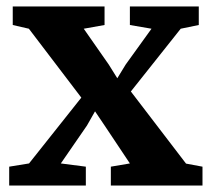

<svg xmlns="http://www.w3.org/2000/svg" viewBox="-20 -575 656 595"><path d="M70 -68.5 232 -272.5 69.5 -486 19.5 -497.5V-555H304V-497.5L239.5 -486L317 -375L343.5 -332.5L369.5 -375L449.5 -486L382.5 -497.5V-555H596V-497.5L540 -486L385.5 -291.5L556.5 -68L607.5 -58.5V0H323.5V-58.5L382.5 -68.5L304.5 -185.5L274.5 -230L249.5 -186L168.5 -68.5L246 -58.5V0H8.5V-58.5Z"/></svg>

Font: Merriweather 20pt
Style: Bold
Weight: 700
Version: Version 2.100